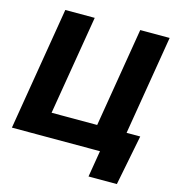

<svg xmlns="http://www.w3.org/2000/svg" viewBox="-126 -834 999 1096"><g transform="rotate(15 373.5 -286.0)"><path d="M620.1 0H3.4L124 -727.5H297.9L200.2 -140.6H469.7L566.9 -727.5H740.7ZM498 156.2 523.9 0H479L502.4 -140.6H724.1L665.5 156.2Z"/></g></svg>

Font: Inter Display Extra Bold
Style: Italic
Weight: 800
Italic angle: -9.39999°
Designer: Rasmus Andersson
Foundry: rsms
Version: Version 4.000;git-4fc901f